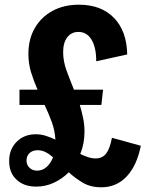

<svg xmlns="http://www.w3.org/2000/svg" viewBox="-20 -784 632 818"><path d="M63 -402H140Q124 -438 112.5 -475.5Q101 -513 101 -554Q101 -617 128 -664Q155 -711 203.5 -737.5Q252 -764 316 -764Q411 -764 465.5 -708Q520 -652 522 -552L390 -523Q390 -582 370 -615Q350 -648 314 -648Q284 -648 266.5 -625Q249 -602 249 -562Q249 -523 263.5 -483.5Q278 -444 295 -402H419L412 -337H320Q328 -310 334 -281.5Q340 -253 340 -223Q340 -172 322 -128Q339 -120 355 -114.5Q371 -109 387 -109Q416 -109 432 -129.5Q448 -150 457 -197L580 -163Q563 -78 519.5 -32Q476 14 411 14Q366 14 333 -5.5Q300 -25 273 -50Q245 -22 209.5 -5.5Q174 11 134 11Q82 11 50.5 -18.5Q19 -48 19 -98Q19 -148 51 -180Q83 -212 132 -212Q154 -212 175 -205.5Q196 -199 216 -189Q214 -228 200.5 -264.5Q187 -301 170 -337H63ZM93 -100Q93 -81 106 -69Q119 -57 138 -57Q161 -57 178.5 -72.5Q196 -88 206 -114Q190 -128 174 -136Q158 -144 140 -144Q119 -144 106 -132Q93 -120 93 -100Z"/></svg>

Font: Freeman
Style: Regular
Weight: 400
Designer: Vernon Adams, Aoife Mooney, Rodrigo Fuenzalida
Foundry: Rodrigo Fuenzalida
Version: Version 1.000; ttfautohint (v1.8.4.7-5d5b)